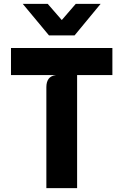

<svg xmlns="http://www.w3.org/2000/svg" viewBox="-20 -976 640 996"><path d="M220.5 0V-524Q220.5 -551 232.2 -567Q244 -583 270 -586.5H37V-727H563V-586.5H380V0ZM234 -792.5 98 -956H227.5L300.5 -872L373 -956H502L367 -792.5Z"/></svg>

Font: Spline Sans Mono
Style: Bold
Weight: 700
Designer: Eben Sorkin, Mirko Velimirovic
Foundry: Sorkin Type
Version: Version 1.004